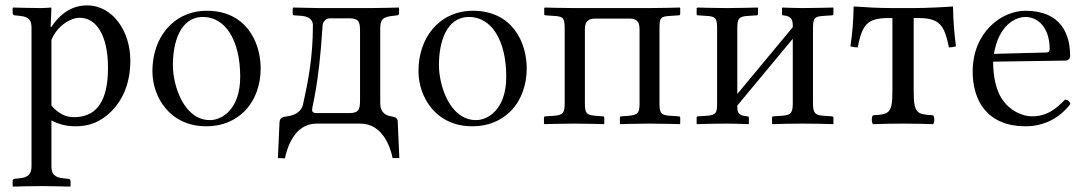

<svg xmlns="http://www.w3.org/2000/svg" viewBox="-20 -459 4032 713"><path d="M171 -429 169 -431C169 -431 146 -429 132 -429C97 -429 29 -431 29 -431L27 -429V-410C27 -405 30 -403 35 -402L54 -400C87 -397 97 -384 97 -356V159C97 187 84 200 54 203L35 205C30 205 27 208 27 213V232L29 234C29 234 97 232 132 232C171 232 240 234 240 234L242 232V213C242 208 238 205 233 205L214 203C183 200 171 187 171 159V-12C197 2 225 10 261 10C313 10 355 -7 394 -46C439 -92 464 -154 464 -235C464 -341 400 -439 303 -439C271 -439 217 -429 171 -359H168ZM171 -311C193 -364 242 -393 276 -393C337 -393 381 -329 381 -208C381 -122 362 -24 255 -24C239 -24 206 -26 171 -67Z M546 -195C546 -98 611 10 746 10C807 10 853 -12 886 -44C929 -86 948 -146 948 -204C948 -303 894 -419 748 -419C685 -419 634 -393 599 -352C564 -311 546 -255 546 -195ZM734 -396C816 -396 872 -311 872 -174C872 -54 805 -13 760 -13C661 -13 622 -144 622 -217C622 -300 648 -396 734 -396Z M1012 128 1038 129C1046 92 1072 0 1156 0H1318C1401 0 1430 88 1438 128H1463L1457 -6C1457 -20 1450 -24 1432 -27C1415 -30 1392 -39 1392 -76V-353C1392 -387 1402 -396 1438 -400L1455 -402C1458 -402 1462 -405 1462 -409V-429L1461 -431C1461 -431 1388 -429 1355 -429H1165C1148 -429 1070 -431 1070 -431L1067 -429V-407C1067 -403 1070 -402 1074 -402L1101 -400C1136 -397 1142 -377 1142 -365C1142 -246 1124 -155 1105 -70C1099 -43 1072 -30 1046 -27C1032 -25 1019 -23 1018 -5ZM1139 -51C1139 -68 1164 -137 1178 -365C1178 -369 1183 -391 1206 -391H1277C1314 -391 1317 -376 1317 -342V-88C1317 -55 1314 -39 1277 -39H1158C1148 -39 1139 -40 1139 -51Z M1534 -195C1534 -98 1599 10 1734 10C1795 10 1841 -12 1874 -44C1917 -86 1936 -146 1936 -204C1936 -303 1882 -419 1736 -419C1673 -419 1622 -393 1587 -352C1552 -311 1534 -255 1534 -195ZM1722 -396C1804 -396 1860 -311 1860 -174C1860 -54 1793 -13 1748 -13C1649 -13 1610 -144 1610 -217C1610 -300 1636 -396 1722 -396Z M2077 -351V-76C2077 -41 2072 -31 2036 -29L2006 -27C2002 -27 2000 -25 2000 -22V0L2002 2C2002 2 2070 0 2114 0C2157 0 2223 2 2223 2L2224 0V-21C2224 -25 2222 -27 2219 -27L2192 -29C2158 -32 2152 -38 2152 -76V-351C2152 -386 2172 -390 2193 -390H2314C2334 -390 2355 -388 2355 -351V-76C2355 -41 2350 -32 2314 -29L2287 -27C2284 -27 2282 -25 2282 -22V0L2283 2C2283 2 2350 0 2393 0C2437 0 2505 2 2505 2L2506 0V-21C2506 -25 2504 -27 2500 -27L2470 -29C2435 -31 2429 -38 2429 -76V-352C2429 -393 2432 -398 2470 -400L2500 -402C2504 -402 2506 -404 2506 -408V-429L2505 -431C2505 -431 2435 -429 2390 -429H2113C2070 -429 2003 -431 2003 -431L2001 -429V-407C2001 -403 2003 -402 2006 -402L2036 -400C2072 -398 2077 -393 2077 -351Z M2679 -429C2636 -429 2570 -431 2570 -431L2567 -429V-407C2567 -403 2569 -402 2573 -402L2603 -400C2641 -398 2643 -389 2643 -347V-77C2643 -42 2641 -31 2603 -29L2572 -27C2569 -27 2567 -25 2567 -22V0L2568 2C2608 1 2636 0 2679 0C2711 0 2720 1 2760 2L2761 0V-21C2761 -25 2759 -27 2755 -27C2721 -30 2718 -41 2718 -65V-67L2924 -315V-79C2924 -44 2921 -31 2883 -29L2852 -27C2849 -27 2847 -25 2847 -22V0L2849 2C2889 1 2916 0 2959 0C3004 0 3034 1 3074 2L3075 0V-21C3075 -25 3073 -27 3069 -27L3039 -29C3004 -31 2999 -42 2999 -79V-348C2999 -390 3002 -398 3039 -400L3069 -402C3073 -402 3075 -404 3075 -408V-429L3074 -431C3074 -431 3004 -429 2959 -429C2931 -429 2886 -431 2886 -431L2884 -429V-407C2884 -403 2886 -402 2889 -402C2923 -399 2924 -382 2924 -358L2718 -110V-348C2718 -389 2721 -398 2759 -400L2789 -402C2793 -402 2795 -404 2795 -408V-429L2793 -431C2793 -431 2723 -429 2679 -429Z M3294 -122C3294 -39 3283 -34 3222 -31C3216 -25 3216 -4 3222 2C3264 1 3290 0 3334 0C3377 0 3402 1 3445 2C3451 -4 3451 -25 3445 -31C3384 -34 3373 -39 3373 -122V-392H3390C3471 -392 3487 -364 3504 -283C3517 -283 3530 -287 3530 -287C3524 -333 3520 -377 3519 -435C3496 -433 3421 -429 3371 -429H3296C3246 -429 3190 -432 3150 -435C3149 -377 3145 -333 3138 -287C3138 -287 3152 -283 3165 -283C3182 -364 3197 -392 3279 -392H3294Z M3935 -89C3900 -53 3867 -27 3812 -27C3778 -27 3728 -47 3698 -96C3679 -127 3668 -175 3668 -230L3936 -234C3947 -234 3954 -241 3954 -251C3954 -331 3921 -419 3788 -419C3698 -419 3592 -338 3592 -193C3592 -140 3606 -87 3637 -51C3669 -13 3719 10 3788 10C3860 10 3917 -23 3955 -73C3952 -83 3946 -88 3935 -89ZM3671 -259C3689 -367 3752 -396 3788 -396C3834 -396 3878 -357 3878 -277C3878 -268 3874 -264 3864 -264Z"/></svg>

Font: Libertinus Serif Display
Style: Regular
Weight: 400
Designer: Philipp H. Poll, Khaled Hosny
Foundry: Caleb Maclennan
Version: Version 7.050;RELEASE